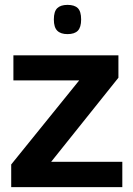

<svg xmlns="http://www.w3.org/2000/svg" viewBox="-20 -768 547 788"><path d="M26 0V-93L305 -438H35V-541H466V-449L190 -104H482V0ZM257 -628Q229 -628 215 -642Q201 -656 201 -688Q201 -721 215 -734.5Q229 -748 257 -748Q286 -748 299.5 -734.5Q313 -721 313 -688Q313 -656 299.5 -642Q286 -628 257 -628Z"/></svg>

Font: Georama ExtraCondensed Thin SemiBold
Style: Regular
Weight: 600
Version: Version 1.001